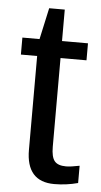

<svg xmlns="http://www.w3.org/2000/svg" viewBox="-50 -679 377 719"><g transform="rotate(5 139.0 -319.0)"><path d="M270.5 -3.9V-68.8C248.4 -64.3 231.4 -62 219.7 -62C199.2 -62 184.8 -67.1 176.5 -77.4C168.2 -87.6 164.1 -105.5 164.1 -130.9V-464.4H261.7V-528.3H164.1V-646.5H105.5L79.6 -528.3H15.1V-464.4H76.2V-111.8C76.2 -32.1 111.3 7.8 181.6 7.8C211.9 7.8 241.5 3.9 270.5 -3.9Z"/></g></svg>

Font: Arimo
Style: Regular
Weight: 400
Designer: Steve Matteson
Foundry: Monotype Imaging Inc.
Version: Version 1.32